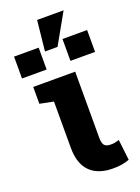

<svg xmlns="http://www.w3.org/2000/svg" viewBox="-191 -917 723 995"><g transform="rotate(-20 170.5 -419.0)"><path d="M253.9 10.3Q171.9 10.3 127.9 -33.7Q84 -77.6 84 -165.5V-420.4L8.8 -435.5V-528.3H240.2V-164.6Q240.2 -133.8 250.2 -122.1Q260.3 -110.4 283.7 -110.4Q298.3 -110.4 305.7 -111.6Q313 -112.8 331.5 -118.2L344.7 -4.4Q321.3 3.9 301 7.1Q280.8 10.3 253.9 10.3ZM128.9 -680.2 146.5 -847.7H292.5L198.2 -680.2ZM-30.8 -589.4V-710H105V-589.4ZM236.3 -589.4V-710H372.1V-589.4Z"/></g></svg>

Font: Roboto Slab ExtraBold
Style: Regular
Weight: 800
Designer: Google
Version: Version 2.001; ttfautohint (v1.8.3)